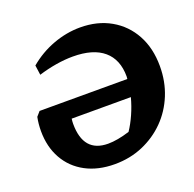

<svg xmlns="http://www.w3.org/2000/svg" viewBox="-121 -790 938 927"><g transform="rotate(-20 348.5 -327.0)"><path d="M317 12Q231 12 167.5 -22Q104 -56 69.5 -117.5Q35 -179 35 -260Q35 -297 42 -331L62 -354H513Q514 -361 514 -367Q514 -454 460 -500Q406 -546 302 -546Q261 -546 215.5 -538.5Q170 -531 125 -517L118 -567Q175 -615 244 -640.5Q313 -666 383 -666Q472 -666 539.5 -627.5Q607 -589 644.5 -520Q682 -451 682 -359Q682 -280 654.5 -212.5Q627 -145 577.5 -95Q528 -45 461.5 -16.5Q395 12 317 12ZM193 -240Q193 -92 320 -92Q367 -92 431 -112Q452 -143 470 -183.5Q488 -224 499 -266H195Q193 -252 193 -240Z"/></g></svg>

Font: Piazzolla
Style: Bold Italic
Weight: 700
Italic angle: -11.3°
Designer: Juan Pablo del Peral
Foundry: Huerta Tipografica
Version: Version 1.330